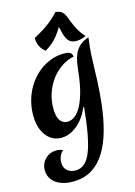

<svg xmlns="http://www.w3.org/2000/svg" viewBox="-169 -951 956 1364"><g transform="rotate(-15 309.5 -269.0)"><path d="M398 -163Q377 -111 344.5 -73Q312 -35 273.5 -14Q235 7 193 7Q147 7 112.5 -18.5Q78 -44 58.5 -90Q39 -136 39 -197Q39 -258 55.5 -313.5Q72 -369 102 -415Q132 -461 172.5 -495Q213 -529 261.5 -548Q310 -567 363 -567Q395 -567 409 -558Q423 -549 425 -528Q375 -518 332 -488.5Q289 -459 257 -415.5Q225 -372 207.5 -319Q190 -266 190 -209Q190 -172 198.5 -145.5Q207 -119 224 -105.5Q241 -92 264 -92Q294 -92 320.5 -113Q347 -134 368.5 -175Q390 -216 405.5 -275.5Q421 -335 429 -412Q433 -449 439 -483Q445 -517 458 -546Q471 -575 496 -597.5Q521 -620 562 -633Q557 -590 554 -565Q551 -540 550 -520.5Q549 -501 548 -473Q546 -400 542.5 -312.5Q539 -225 528 -135Q517 -45 494.5 38Q472 121 433.5 186.5Q395 252 335.5 290.5Q276 329 191 329Q139 329 100 313Q61 297 39.5 267.5Q18 238 18 200Q18 150 51.5 117Q85 84 134 84Q147 84 158.5 86.5Q170 89 183 94Q165 107 155 129Q145 151 145 177Q145 214 168 235.5Q191 257 231 257Q267 257 295 234Q323 211 343 161.5Q363 112 378 32Q393 -48 404 -162ZM244 -619Q237 -625 225 -637Q213 -649 203 -671Q193 -693 192 -726Q263 -765 306 -797.5Q349 -830 381 -867Q410 -865 425.5 -853Q441 -841 450.5 -820Q460 -799 470 -772Q480 -745 497 -713Q514 -681 545 -647Q523 -637 506.5 -633.5Q490 -630 473 -630Q440 -630 421 -648Q402 -666 389.5 -712Q377 -758 362 -840L397 -790Q379 -759 360 -729.5Q341 -700 314 -672.5Q287 -645 244 -619Z"/></g></svg>

Font: Merienda
Style: Bold
Weight: 700
Designer: Eduardo Rodriguez Tunni
Foundry: Eduardo Rodriguez Tunni
Version: Version 2.001